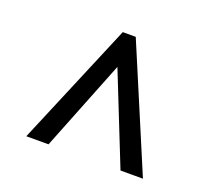

<svg xmlns="http://www.w3.org/2000/svg" viewBox="-99 -826 900 809"><g transform="rotate(20 351.5 -421.5)"><path d="M90.3 -146 322.3 -697.3H380.4L613.3 -146H512.7L351.1 -551.8L189.9 -146Z"/></g></svg>

Font: Gelasio
Style: Regular
Weight: 400
Designer: Eben Sorkin
Foundry: Eben Sorkin
Version: Version 1.008